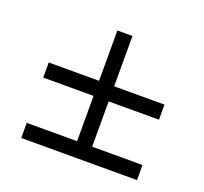

<svg xmlns="http://www.w3.org/2000/svg" viewBox="-94 -669 762 717"><g transform="rotate(20 287.0 -310.0)"><path d="M57 -60V-120H257V-300H57V-360H257V-560H317V-360H517V-300H317V-120H517V-60Z"/></g></svg>

Font: Philosopher
Style: Regular
Weight: 400
Designer: Jovanny Lemonad
Foundry: Jovanny Lemonad
Version: Version 1.000